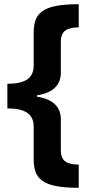

<svg xmlns="http://www.w3.org/2000/svg" viewBox="-20 -734 434 912"><path d="M354 158V48C302 47 269 35 269 -21V-167C269 -228 229 -264 155 -275V-281C229 -292 269 -328 269 -389V-535C269 -591 302 -603 354 -604V-714C183 -714 140 -674 140 -578V-423C140 -360 96 -336 15 -336V-219C96 -219 140 -195 140 -132V22C140 118 183 158 354 158Z"/></svg>

Font: Noto Sans Arabic UI
Style: Bold
Weight: 700
Designer: Monotype Design Team, Nadine Chahine and Nizar Qandah
Foundry: Monotype Imaging Inc.
Version: Version 2.010